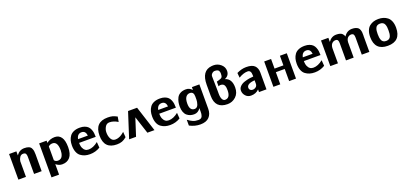

<svg xmlns="http://www.w3.org/2000/svg" viewBox="39 -1945 7137 3360"><g transform="rotate(-20 3607.5 -265.5)"><path d="M56 0V-477H192V-402Q247 -483 340 -483Q391 -483 423 -469.5Q455 -456 468.5 -428.5Q482 -401 486 -376.5Q490 -352 490 -312V-311Q489 -277 489 0H348V-322Q348 -359 335.5 -378.5Q323 -398 287 -398Q247 -398 224 -363.5Q201 -329 197 -289V0Z M614 161V-472H753V-431Q820 -483 906 -483Q983 -483 1026 -423Q1069 -363 1069 -238Q1069 -111 1016.5 -50Q964 11 871 11Q810 11 755 -34V161ZM755 -363V-311V-108Q776 -75 822 -75Q853 -75 875 -89.5Q897 -104 907.5 -128.5Q918 -153 923 -178Q928 -203 928 -230Q928 -244 926 -272Q914 -393 832 -393Q785 -393 755 -363Z M1140 -240Q1140 -291 1151.5 -333Q1163 -375 1188.5 -411Q1214 -447 1261.5 -467.5Q1309 -488 1375 -488Q1427 -488 1465 -473.5Q1503 -459 1525.5 -436.5Q1548 -414 1561.5 -380.5Q1575 -347 1579.5 -314Q1584 -281 1584 -241H1274Q1274 -166 1299 -131Q1308 -109 1332 -92Q1356 -75 1394 -75Q1480 -75 1571 -149L1579 -42Q1492 11 1389 11Q1337 11 1295 -1.5Q1253 -14 1216.5 -41Q1180 -68 1160 -119Q1140 -170 1140 -240ZM1279 -309H1462Q1451 -402 1376 -402Q1298 -402 1279 -309Z M1653 -237Q1653 -488 1893 -488Q1948 -488 1983 -478.5Q2018 -469 2067 -443L2050 -348Q1971 -398 1894 -398Q1841 -398 1813.5 -350.5Q1786 -303 1785 -254Q1783 -184 1810.5 -131.5Q1838 -79 1892 -79Q1910 -79 1927 -82Q1944 -85 1959.5 -91.5Q1975 -98 1986.5 -103Q1998 -108 2012.5 -118.5Q2027 -129 2032.5 -133Q2038 -137 2051 -148L2064 -159L2072 -57Q2029 -20 1987 -4.5Q1945 11 1889 11Q1653 11 1653 -237Z M2590 0H2458L2352 -325L2247 0H2118L2270 -472H2438Z M2633 -240Q2633 -291 2644.5 -333Q2656 -375 2681.5 -411Q2707 -447 2754.5 -467.5Q2802 -488 2868 -488Q2920 -488 2958 -473.5Q2996 -459 3018.5 -436.5Q3041 -414 3054.5 -380.5Q3068 -347 3072.5 -314Q3077 -281 3077 -241H2767Q2767 -166 2792 -131Q2801 -109 2825 -92Q2849 -75 2887 -75Q2973 -75 3064 -149L3072 -42Q2985 11 2882 11Q2830 11 2788 -1.5Q2746 -14 2709.5 -41Q2673 -68 2653 -119Q2633 -170 2633 -240ZM2772 -309H2955Q2944 -402 2869 -402Q2791 -402 2772 -309Z M3146 -236Q3146 -280 3153.5 -318Q3161 -356 3181 -396Q3201 -436 3244 -459.5Q3287 -483 3349 -483Q3414 -483 3463 -430V-483H3602V-31Q3602 67 3547 124.5Q3492 182 3382 182Q3280 182 3183 131V23Q3234 61 3275.5 79Q3317 97 3377 97Q3405 97 3423 85.5Q3441 74 3448.5 53Q3456 32 3458 15Q3460 -2 3460 -25V-92Q3413 -22 3340 -22Q3301 -22 3268.5 -32.5Q3236 -43 3207.5 -66.5Q3179 -90 3162.5 -133Q3146 -176 3146 -236ZM3288 -238Q3288 -107 3379 -107Q3404 -107 3421.5 -122.5Q3439 -138 3447 -163Q3455 -188 3459 -208.5Q3463 -229 3463 -249V-311Q3463 -398 3392 -398Q3344 -398 3316 -358.5Q3288 -319 3288 -238Z M3720 -226V-433Q3720 -692 3912 -711H3911Q3922 -713 3947 -713Q4023 -713 4081 -663.5Q4139 -614 4139 -542Q4139 -453 4053 -417Q4173 -383 4173 -219Q4173 -112 4106.5 -50.5Q4040 11 3950 11Q3720 11 3720 -226ZM3906 -336V-424L3942 -434Q3994 -447 4007.5 -466Q4021 -485 4021 -530Q4021 -548 4018.5 -560.5Q4016 -573 4008 -586Q4000 -599 3982 -606Q3964 -613 3936 -613Q3906 -613 3882.5 -590Q3859 -567 3859 -539L3864 -269V-253V-216Q3864 -146 3883.5 -110.5Q3903 -75 3934 -75Q4031 -75 4031 -218Q4031 -246 4028.5 -265.5Q4026 -285 4017.5 -305.5Q4009 -326 3990.5 -336.5Q3972 -347 3944 -347Q3924 -347 3906 -336Z M4248 -131Q4248 -176 4282 -209.5Q4316 -243 4367 -259Q4418 -275 4459.5 -282Q4501 -289 4535 -290V-316Q4535 -408 4471 -408Q4393 -408 4304 -353L4296 -443Q4386 -488 4474 -488Q4583 -488 4629.5 -441.5Q4676 -395 4676 -311V0H4537V-49Q4479 11 4388 11Q4326 11 4287 -32.5Q4248 -76 4248 -131ZM4386 -133Q4386 -109 4402 -93Q4418 -77 4444 -76Q4449 -75 4464 -77Q4491 -81 4511.5 -99Q4532 -117 4535 -151V-220Q4386 -209 4386 -133Z M4805 0V-472H4933V-293H5098V-472H5226V0H5098V-226H4933V0Z M5326 -240Q5326 -291 5337.5 -333Q5349 -375 5374.5 -411Q5400 -447 5447.5 -467.5Q5495 -488 5561 -488Q5613 -488 5651 -473.5Q5689 -459 5711.5 -436.5Q5734 -414 5747.5 -380.5Q5761 -347 5765.5 -314Q5770 -281 5770 -241H5460Q5460 -166 5485 -131Q5494 -109 5518 -92Q5542 -75 5580 -75Q5666 -75 5757 -149L5765 -42Q5678 11 5575 11Q5523 11 5481 -1.5Q5439 -14 5402.5 -41Q5366 -68 5346 -119Q5326 -170 5326 -240ZM5465 -309H5648Q5637 -402 5562 -402Q5484 -402 5465 -309Z M5865 0V-477H6002V-400Q6058 -483 6149 -483Q6189 -483 6217 -474.5Q6245 -466 6259.5 -451Q6274 -436 6280.5 -424Q6287 -412 6291 -396Q6347 -484 6442 -484Q6484 -484 6513.5 -473.5Q6543 -463 6558 -448.5Q6573 -434 6581.5 -408.5Q6590 -383 6591.5 -363Q6593 -343 6593 -311Q6593 -308 6592.5 -302Q6592 -296 6592 -293V0H6451V-322Q6451 -357 6439.5 -376Q6428 -395 6396 -396Q6369 -397 6346 -381Q6304 -354 6300 -286V0H6157V-322Q6157 -357 6146.5 -376Q6136 -395 6104 -396Q6076 -397 6053 -381Q6011 -353 6007 -286V-285V0Z M6694 -239Q6694 -307 6714 -357.5Q6734 -408 6769 -435.5Q6804 -463 6845 -475.5Q6886 -488 6935 -488Q6984 -488 7025.5 -475.5Q7067 -463 7102 -435.5Q7137 -408 7157 -358Q7177 -308 7177 -239Q7177 11 6935 11Q6694 11 6694 -239ZM6835 -241Q6835 -207 6838.5 -182Q6842 -157 6851.5 -131.5Q6861 -106 6882 -92.5Q6903 -79 6936 -79Q6968 -79 6989.5 -92.5Q7011 -106 7020.5 -131.5Q7030 -157 7033 -181.5Q7036 -206 7036 -241Q7036 -276 7033 -301Q7030 -326 7020 -351Q7010 -376 6989 -389Q6968 -402 6935 -402Q6902 -402 6881 -389Q6860 -376 6850.5 -351Q6841 -326 6838 -301.5Q6835 -277 6835 -241Z"/></g></svg>

Font: Coval
Style: Heavy
Weight: 900
Foundry: Context Ltd
Version: Version 001.000